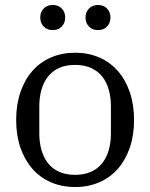

<svg xmlns="http://www.w3.org/2000/svg" viewBox="-20 -740 604 772"><path d="M282 -37Q319 -37 346.5 -49.5Q374 -62 391.5 -84.5Q409 -107 417.5 -137.5Q426 -168 426 -204V-312Q426 -348 417.5 -378.5Q409 -409 391.5 -431.5Q374 -454 346.5 -466.5Q319 -479 282 -479Q244 -479 217 -466.5Q190 -454 172.5 -431.5Q155 -409 146.5 -378.5Q138 -348 138 -312V-204Q138 -168 146.5 -137.5Q155 -107 172.5 -84.5Q190 -62 217 -49.5Q244 -37 282 -37ZM282 12Q229 12 185 -7Q141 -26 110 -61.5Q79 -97 62 -146.5Q45 -196 45 -258Q45 -319 62 -369Q79 -419 110 -454.5Q141 -490 185 -509Q229 -528 282 -528Q335 -528 379 -509Q423 -490 454 -454.5Q485 -419 502 -369Q519 -319 519 -258Q519 -196 502 -146.5Q485 -97 454 -61.5Q423 -26 379 -7Q335 12 282 12ZM192 -619Q169 -619 155.5 -633.5Q142 -648 142 -668V-671Q142 -691 155.5 -705.5Q169 -720 192 -720Q215 -720 228.5 -705.5Q242 -691 242 -671V-668Q242 -648 228.5 -633.5Q215 -619 192 -619ZM374 -619Q351 -619 337.5 -633.5Q324 -648 324 -668V-671Q324 -691 337.5 -705.5Q351 -720 374 -720Q397 -720 410.5 -705.5Q424 -691 424 -671V-668Q424 -648 410.5 -633.5Q397 -619 374 -619Z"/></svg>

Font: IBM Plex Serif
Style: Regular
Weight: 400
Designer: Mike Abbink, Paul van der Laan, Pieter van Rosmalen
Foundry: Bold Monday
Version: Version 2.6